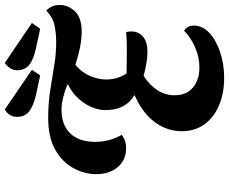

<svg xmlns="http://www.w3.org/2000/svg" viewBox="-96 -826 944 791"><g transform="rotate(-90 375.5 -430.0)"><path d="M162 -382Q111 -382 82.5 -417Q54 -452 54 -505Q54 -553 78.5 -598.5Q103 -644 154 -673.5Q205 -703 286 -703Q343 -703 396.5 -695Q450 -687 500 -678.5Q550 -670 597 -670Q635 -670 667.5 -677Q700 -684 728 -711Q752 -687 751 -654Q751 -621 725 -593Q699 -565 641 -565Q610 -565 575.5 -572Q541 -579 504 -591Q471 -562 458 -529.5Q445 -497 444 -468Q443 -419 469 -380Q485 -380 513 -379.5Q541 -379 559 -379Q574 -379 597 -379.5Q620 -380 639 -382Q642 -373 642 -361Q642 -330 620 -312Q598 -294 558 -294Q516 -294 459 -310Q379 -257 379 -183Q379 -133 411 -106.5Q443 -80 494 -80Q535 -80 575 -97Q615 -114 645 -143Q666 -131 666 -102Q666 -67 636 -39Q606 -11 556.5 5.5Q507 22 451 22Q388 22 338 1Q288 -20 259.5 -59Q231 -98 231 -153Q231 -213 268.5 -264Q306 -315 380 -347Q316 -386 318 -470Q319 -513 347.5 -555.5Q376 -598 423 -621L421 -625Q392 -636 367 -642Q342 -648 318 -648Q256 -648 221.5 -611.5Q187 -575 187 -509Q187 -451 216 -400Q193 -382 162 -382ZM653 -736 574 -753Q527 -763 504.5 -781Q482 -799 482 -831Q482 -846 490.5 -859.5Q499 -873 512 -882L677 -770ZM461 -736 381 -753Q335 -764 312.5 -781.5Q290 -799 290 -832Q290 -863 320 -882L484 -770Z"/></g></svg>

Font: Sansita Swashed Medium
Style: Regular
Weight: 500
Designer: Pablo Cosgaya
Foundry: Omnibus-Type
Version: Version 1.003; ttfautohint (v1.8.3)